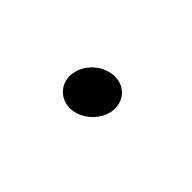

<svg xmlns="http://www.w3.org/2000/svg" viewBox="-1 -651 601 601"><g transform="rotate(45 300.0 -350.0)"><path d="M198 -350Q201 -368 210.5 -383.5Q220 -399 233.5 -410.5Q247 -422 264 -428.5Q281 -435 298 -435Q316 -435 330 -428.5Q344 -422 353.5 -410.5Q363 -399 367 -383.5Q371 -368 368 -350Q365 -333 355.5 -317.5Q346 -302 332.5 -290.5Q319 -279 302.5 -272Q286 -265 268 -265Q251 -265 236.5 -272Q222 -279 212.5 -290.5Q203 -302 199 -317.5Q195 -333 198 -350Z"/></g></svg>

Font: Maple Mono Normal NL
Style: Italic
Weight: 400
Italic angle: -10°
Monospace: yes
Designer: subframe7536
Version: Version 7.000